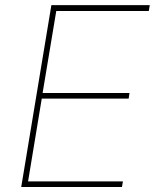

<svg xmlns="http://www.w3.org/2000/svg" viewBox="-20 -748 621 768"><path d="M64.9 0 185.5 -727.5H579.1L575.2 -704.1H205.1L150.4 -376H498L494.6 -353.5H147L92.3 -22.5H471.7L467.8 0Z"/></svg>

Font: Inter 16pt Thin
Style: Italic
Weight: 250
Italic angle: -9.3988°
Version: Version 4.001;git-66647c0bb